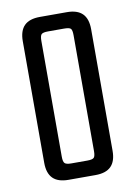

<svg xmlns="http://www.w3.org/2000/svg" viewBox="-74 -672 510 722"><g transform="rotate(-10 180.5 -311.0)"><path d="M311 -543V-79Q311 -39 291.5 -19.5Q272 0 232 0H129Q89 0 69.5 -19.5Q50 -39 50 -79V-543Q50 -583 69.5 -602.5Q89 -622 129 -622H232Q272 -622 291.5 -602.5Q311 -583 311 -543ZM242 -90V-532Q242 -552 236.5 -557.5Q231 -563 211 -563H150Q131 -563 125 -557.5Q119 -552 119 -532V-90Q119 -71 125 -65Q131 -59 150 -59H211Q231 -59 236.5 -65Q242 -71 242 -90Z"/></g></svg>

Font: Teko Light Light
Style: Regular
Weight: 300
Version: Version 2.000;gftools[0.9.28.dev9+g7d2139d.d20230707]